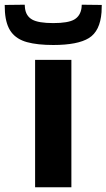

<svg xmlns="http://www.w3.org/2000/svg" viewBox="-80 -795 452 815"><path d="M69 0V-541H223V0ZM146 -604Q79 -604 35 -616Q-9 -628 -32 -658.5Q-55 -689 -59 -744Q-60 -757 -60 -774L25 -775Q25 -771 25.5 -767.5Q26 -764 26 -761Q30 -727 56.5 -712Q83 -697 146 -697Q209 -697 235 -712Q261 -727 266 -761Q266 -764 266.5 -767.5Q267 -771 267 -775L352 -774Q352 -766 351.5 -758.5Q351 -751 351 -743Q345 -663 297.5 -633.5Q250 -604 146 -604Z"/></svg>

Font: Georama Extended SemiBold
Style: Regular
Weight: 600
Width: 7
Designer: Jean-Baptiste Levee
Foundry: Production Type
Version: Version 1.000